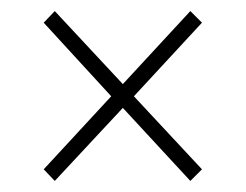

<svg xmlns="http://www.w3.org/2000/svg" viewBox="-20 -509 444 347"><path d="M79 -489 59 -468 181 -335 59 -203 79 -182 202 -314 324 -182 345 -203 222 -335 345 -468 324 -489 202 -357Z"/></svg>

Font: LT Wave Text Thin
Style: Regular
Weight: 100
Designer: Daniel Lyons
Version: Version 2.5 (Glyphs App)